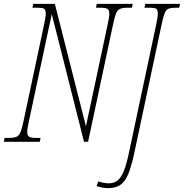

<svg xmlns="http://www.w3.org/2000/svg" viewBox="-43 -734 952 994"><path d="M-23 0 -19 -20H4Q29 -20 42.5 -26Q56 -32 63.5 -51Q71 -70 79 -108L185 -606Q189 -626 191.5 -639.5Q194 -653 194 -663Q194 -683 185.5 -688.5Q177 -694 148 -694H125L129 -714H241L402 -80L514 -606Q523 -645 523 -663Q523 -683 512.5 -688.5Q502 -694 477 -694H454L458 -714H644L640 -694H617Q592 -694 578.5 -688Q565 -682 557.5 -663.5Q550 -645 542 -606L413 0H392L225 -661L107 -108Q98 -69 98 -51Q98 -32 108.5 -26Q119 -20 144 -20H167L163 0ZM517 240Q500 240 485.5 237Q471 234 457 229L466 205Q476 209 492 212Q508 215 520 215Q547 215 565.5 200.5Q584 186 598.5 150Q613 114 626 50L765 -604Q769 -624 771.5 -638.5Q774 -653 774 -663Q774 -683 766 -688.5Q758 -694 728 -694H705L709 -714H889L885 -694H868Q843 -694 830 -689Q817 -684 809.5 -665.5Q802 -647 793 -604L654 50Q639 122 622.5 163.5Q606 205 581 222.5Q556 240 517 240Z"/></svg>

Font: Noto Serif ExtraCondensed Thin
Style: Italic
Weight: 100
Width: 2
Italic angle: -12°
Designer: Monotype Design Team
Foundry: Monotype Imaging Inc.
Version: Version 2.013